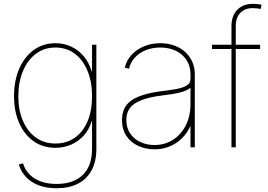

<svg xmlns="http://www.w3.org/2000/svg" viewBox="-20 -769 1398 1002"><path d="M274.9 213.4Q224.1 213.4 184.1 198.7Q144 184.1 117.2 156.2Q90.3 128.4 78.1 89.4L100.1 83.5Q110.8 118.2 135 142.1Q159.2 166 194.6 178.5Q230 190.9 274.9 190.9Q363.8 190.9 412.1 143.8Q460.4 96.7 460.4 7.8V-136.7H458.5Q445.3 -92.8 417 -61.5Q388.7 -30.3 350.6 -13.9Q312.5 2.4 269 2.4Q205.1 2.4 156.5 -31.2Q107.9 -64.9 80.6 -125.7Q53.2 -186.5 53.2 -267.1Q53.2 -347.7 80.3 -410.2Q107.4 -472.7 156.2 -508.1Q205.1 -543.5 269 -543.5Q314.9 -543.5 353 -525.1Q391.1 -506.8 418.5 -473.6Q445.8 -440.4 458.5 -396H460.4V-535.6H482.9V7.8Q482.9 73.2 458.3 119.4Q433.6 165.5 387 189.5Q340.3 213.4 274.9 213.4ZM269 -20Q326.7 -20 369.9 -50Q413.1 -80.1 436.8 -135.5Q460.4 -190.9 460.4 -267.1Q460.4 -340.8 437 -398.4Q413.6 -456.1 370.6 -488.5Q327.6 -521 269 -521Q211.4 -521 167.7 -488.5Q124 -456.1 99.9 -398.4Q75.7 -340.8 75.7 -267.1Q75.7 -192.9 100.1 -137.2Q124.5 -81.5 168 -50.8Q211.4 -20 269 -20Z M786.1 10.3Q741.2 10.3 702.4 -7.1Q663.6 -24.4 640.1 -58.8Q616.7 -93.3 616.7 -143.6Q616.7 -172.9 626.5 -197Q636.2 -221.2 659.4 -240Q682.6 -258.8 723.1 -272.2Q763.7 -285.6 825.2 -293.5Q866.2 -298.3 899.9 -304.4Q933.6 -310.5 953.9 -322.5Q974.1 -334.5 974.1 -355.5V-381.3Q974.1 -423.3 954.1 -454.6Q934.1 -485.8 898.7 -503.4Q863.3 -521 816.4 -521Q775.4 -521 741.2 -507.3Q707 -493.7 684.1 -468.8Q661.1 -443.8 653.3 -410.2L631.3 -416Q640.1 -454.1 666.5 -482.7Q692.9 -511.2 731.7 -527.3Q770.5 -543.5 816.4 -543.5Q857.4 -543.5 890.4 -531.2Q923.3 -519 947.3 -497.1Q971.2 -475.1 983.9 -445.6Q996.6 -416 996.6 -381.3V0H974.1V-108.9H972.2Q956.1 -73.2 928.5 -46.4Q900.9 -19.5 864.7 -4.6Q828.6 10.3 786.1 10.3ZM786.1 -12.2Q838.4 -12.2 880.9 -38.3Q923.3 -64.5 948.7 -112.8Q974.1 -161.1 974.1 -227.1V-311Q963.9 -302.7 950 -296.6Q936 -290.5 918.5 -286.1Q900.9 -281.7 879.2 -278.3Q857.4 -274.9 831.1 -271.5Q758.8 -262.7 716.8 -245.8Q674.8 -229 657 -203.9Q639.2 -178.7 639.2 -143.6Q639.2 -103 658.7 -73.5Q678.2 -43.9 711.7 -28.1Q745.1 -12.2 786.1 -12.2Z M1337.4 -535.6V-513.2H1086.4V-535.6ZM1188 0V-633.3Q1188 -669.4 1201.9 -695.3Q1215.8 -721.2 1240.7 -735.1Q1265.6 -749 1298.3 -749Q1312 -749 1323.7 -747.8Q1335.4 -746.6 1345.2 -743.7L1340.3 -722.2Q1331.5 -724.1 1321 -725.3Q1310.5 -726.6 1298.3 -726.6Q1258.8 -726.6 1234.6 -702.1Q1210.4 -677.7 1210.4 -633.3V0Z"/></svg>

Font: Inter 20pt Thin
Style: Regular
Weight: 250
Version: Version 4.001;git-66647c0bb